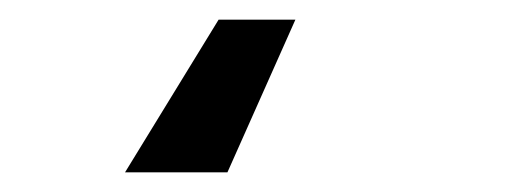

<svg xmlns="http://www.w3.org/2000/svg" viewBox="-20 -12 522 195"><path d="M107 163 202 8H280L211 163Z"/></svg>

Font: Coval
Style: Bold
Weight: 700
Foundry: Context Ltd
Version: Version 001.000